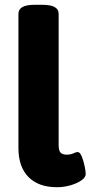

<svg xmlns="http://www.w3.org/2000/svg" viewBox="-20 -774 378 802"><path d="M218 8Q141 8 99 -34.5Q57 -77 57 -156V-716Q57 -735 73.5 -744.5Q90 -754 126 -754H156Q192 -754 208.5 -744.5Q225 -735 225 -716V-168Q225 -145 233 -136.5Q241 -128 259 -128Q275 -128 286.5 -133.5Q298 -139 304 -139Q314 -139 321.5 -120.5Q329 -102 333.5 -80Q338 -58 338 -47Q338 -33 320 -20.5Q302 -8 274.5 0Q247 8 218 8Z"/></svg>

Font: Asap Semi Expanded ExtraBold
Style: Regular
Weight: 800
Width: 6
Designer: Pablo Cosgaya
Foundry: Omnibus-Type
Version: Version 3.001; ttfautohint (v1.8.4.7-5d5b)